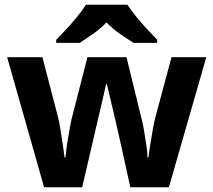

<svg xmlns="http://www.w3.org/2000/svg" viewBox="-20 -786 896 806"><path d="M485 -191Q481 -208 473.5 -241.5Q466 -275 457 -313.5Q448 -352 440 -384.5Q432 -417 429 -432H425Q422 -417 414.5 -384.5Q407 -352 398 -313.5Q389 -275 381 -241Q373 -207 369 -189L325 0H165L10 -546H158L221 -304Q228 -279 233.5 -244Q239 -209 244 -176.5Q249 -144 251 -125H255Q256 -139 259 -162.5Q262 -186 266.5 -211Q271 -236 274.5 -256.5Q278 -277 280 -284L347 -546H511L575 -284Q579 -270 584.5 -239Q590 -208 594.5 -176Q599 -144 599 -125H603Q605 -142 610 -174.5Q615 -207 621.5 -243Q628 -279 635 -304L700 -546H846L689 0H527ZM515 -766Q529 -744 551.5 -716.5Q574 -689 598 -663Q622 -637 640 -619V-606H541Q515 -622 484 -643.5Q453 -665 427 -692Q401 -665 371 -644Q341 -623 315 -606H216V-619Q235 -638 258.5 -663.5Q282 -689 304.5 -716.5Q327 -744 341 -766Z"/></svg>

Font: Noto Sans Ol Chiki
Style: Regular
Weight: 400
Designer: Monotype Design Team, Lewis McGuffie
Foundry: Monotype Imaging Inc.
Version: Version 2.003